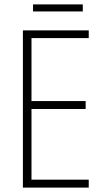

<svg xmlns="http://www.w3.org/2000/svg" viewBox="-20 -852 475 872"><path d="M356 -832H130V-800H356ZM383 0V-36H123V-357H369V-393H123V-679H383V-714H84V0Z"/></svg>

Font: Noto Sans Gurmukhi Condensed ExtraLight
Style: Regular
Weight: 200
Width: 3
Designer: Jelle Bosma - Monotype Design Team
Foundry: Monotype Imaging Inc.
Version: Version 2.004